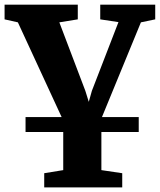

<svg xmlns="http://www.w3.org/2000/svg" viewBox="-21 -576 698 838"><path d="M90.5 0V-65H248L57 -478.5L-1 -491.5V-555.5H318.5V-491.5L238 -478.5L351.5 -179.5L366.5 -131.5L380 -179.5L496 -479.5L416.5 -491.5V-555.5H656.5V-491.5L594 -478.5L424 -65H584.5V0H421.5V166.5L512.5 180V242H172V180L255 166.5V0Z"/></svg>

Font: Merriweather Black
Style: Regular
Weight: 900
Designer: Eben Sorkin
Foundry: Eben Sorkin
Version: Version 2.200;gftools[0.9.31]